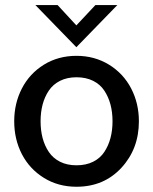

<svg xmlns="http://www.w3.org/2000/svg" viewBox="-20 -709 590 739"><path d="M273.9 -527.3 116.2 -689.5H201.7L273.9 -611.3L347.2 -689.5H431.6ZM274.4 9.8Q204.1 9.8 148.9 -24.4Q93.8 -58.6 64.2 -115.7Q34.7 -172.9 34.7 -242.2Q34.7 -311 64.2 -368.4Q93.8 -425.8 148.9 -460Q204.1 -494.1 274.4 -494.1Q344.2 -494.1 399.7 -460Q455.1 -425.8 484.9 -368.4Q514.6 -311 514.6 -242.2Q514.6 -136.2 447.3 -63.2Q379.9 9.8 274.4 9.8ZM274.4 -72.8Q311 -72.8 338.4 -86.4Q365.7 -100.1 381.6 -124.3Q397.5 -148.4 405.3 -178Q413.1 -207.5 413.1 -242.2Q413.1 -276.9 405.3 -306.4Q397.5 -335.9 381.6 -360.1Q365.7 -384.3 338.4 -397.9Q311 -411.6 274.4 -411.6Q238.3 -411.6 211.2 -397.9Q184.1 -384.3 168 -360.4Q151.9 -336.4 144 -306.6Q136.2 -276.9 136.2 -242.2Q136.2 -207.5 144 -177.7Q151.9 -147.9 168 -124Q184.1 -100.1 211.2 -86.4Q238.3 -72.8 274.4 -72.8Z"/></svg>

Font: HK Grotesk Medium
Style: Regular
Weight: 500
Designer: Alfredo Marco Pradil and Stefan Peev
Foundry: Hanken Design Co.
Version: Version 1.045;PS 001.045;hotconv 1.0.88;makeotf.lib2.5.64775